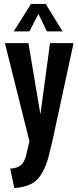

<svg xmlns="http://www.w3.org/2000/svg" viewBox="-20 -720 400 979"><path d="M32 140Q71 137 88.5 120.5Q106 104 114 69L130 0L5 -500H125L186 -137L235 -500H355L247 0L225 89Q201 167 165 200Q129 233 53 239ZM213 -700 299 -560H219L176 -649L130 -560H50L138 -700Z"/></svg>

Font: Gully ECD Medium
Style: Regular
Weight: 500
Width: 2
Designer: jaikishan Patel
Foundry: MagicType
Version: Version 1.000;Glyphs 3.2 (3242)